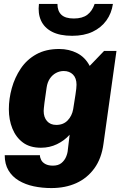

<svg xmlns="http://www.w3.org/2000/svg" viewBox="-20 -770 635 976"><path d="M241 186Q194 186 151.5 177Q109 168 75.5 148Q42 128 23 96Q4 64 4 19H183Q183 31 189.5 43.5Q196 56 211 64Q226 72 249 72Q276 72 292 59Q308 46 316 27Q324 8 325 -10L334 -85Q307 -55 269.5 -37Q232 -19 188 -19Q132 -19 96.5 -45.5Q61 -72 43 -116.5Q25 -161 25 -215Q25 -268 40 -322Q55 -376 85.5 -421.5Q116 -467 164.5 -494Q213 -521 281 -521Q331 -521 372 -500Q413 -479 436 -435L509 -511H572L506 -39Q496 36 459.5 86Q423 136 367.5 161Q312 186 241 186ZM266 -135Q302 -135 324 -158Q346 -181 352 -215Q358 -253 363.5 -288Q369 -323 369 -339Q369 -373 351 -391Q333 -409 304 -409Q283 -409 264.5 -399Q246 -389 233.5 -370.5Q221 -352 217 -325Q210 -281 206 -247.5Q202 -214 202 -206Q202 -174 219 -154.5Q236 -135 266 -135ZM347 -588Q284 -588 244.5 -608.5Q205 -629 188.5 -665.5Q172 -702 178 -750H272Q272 -714 292 -695Q312 -676 355 -676Q399 -676 424 -695Q449 -714 461 -750H554Q547 -702 520.5 -665.5Q494 -629 450.5 -608.5Q407 -588 347 -588Z"/></svg>

Font: Chivo Medium ExtraBold
Style: Italic
Weight: 800
Italic angle: -8.05°
Version: Version 2.002